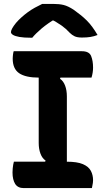

<svg xmlns="http://www.w3.org/2000/svg" viewBox="-20 -962 540 982"><path d="M322 -108H202L213 -141Q196 -152 187 -176Q178 -200 178 -231Q178 -276 178 -321Q178 -366 178 -411Q178 -456 178 -501Q178 -546 178 -592H298L287 -559Q304 -548 313 -524Q322 -500 322 -469Q322 -423 322 -379Q322 -335 322 -289.5Q322 -244 322 -198.5Q322 -153 322 -108ZM450 0H101Q86 0 75 -5.5Q64 -11 57.5 -21.5Q51 -32 47.5 -46.5Q44 -61 44 -80Q44 -91 45 -100.5Q46 -110 47.5 -119.5Q49 -129 51 -135H321Q375 -135 404 -122.5Q433 -110 444.5 -88.5Q456 -67 456 -40Q456 -33 455 -26.5Q454 -20 452.5 -13Q451 -6 450 0ZM50 -700H399Q436 -700 446 -675.5Q456 -651 456 -616Q456 -610 455.5 -604Q455 -598 454 -591Q453 -584 451.5 -578Q450 -572 448 -565H180Q111 -565 78 -587.5Q45 -610 45 -662Q45 -667 45.5 -672.5Q46 -678 46.5 -683Q47 -688 48 -692.5Q49 -697 50 -700ZM196 -942Q206 -942 215 -942Q224 -942 233.5 -942Q243 -942 252 -942Q283 -942 305.5 -936.5Q328 -931 357 -912Q375 -899 392 -885.5Q409 -872 424 -857Q439 -842 452.5 -823.5Q466 -805 479 -783Q461 -776 442.5 -773Q424 -770 399 -770Q375 -770 361.5 -776.5Q348 -783 337 -794Q318 -815 295.5 -831Q273 -847 229 -871L285 -857Q268 -857 251 -857Q234 -857 217 -857L273 -872Q223 -842 192.5 -816Q162 -790 145 -769H139Q102 -769 79.5 -773Q57 -777 46.5 -783.5Q36 -790 36 -798Q36 -805 42.5 -817Q49 -829 62 -845Q74 -859 89.5 -873Q105 -887 122 -899.5Q139 -912 158 -922.5Q177 -933 196 -942Z"/></svg>

Font: Recursive Casual
Style: Bold
Weight: 700
Version: Version 1.085